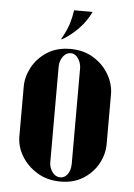

<svg xmlns="http://www.w3.org/2000/svg" viewBox="-49 -687 509 732"><g transform="rotate(5 205.0 -321.5)"><path d="M39 -152Q39 -113 60.5 -77Q82 -41 120.5 -17.5Q159 6 210 6Q261 6 297.5 -17.5Q334 -41 353.5 -77Q373 -113 373 -152V-342Q373 -381 352 -417.5Q331 -454 293 -477.5Q255 -501 204 -501Q152 -501 115 -477Q78 -453 58.5 -416.5Q39 -380 39 -342ZM165 -429Q165 -443 170 -455.5Q175 -468 184.5 -476.5Q194 -485 207 -485Q219 -485 228 -476.5Q237 -468 242 -455.5Q247 -443 247 -429V-65Q247 -51 242.5 -38.5Q238 -26 229 -18Q220 -10 208 -10Q195 -10 185.5 -18Q176 -26 170.5 -38.5Q165 -51 165 -65ZM169 -535Q202 -554 230.5 -583.5Q259 -613 276 -649H205Q201 -621 193 -595.5Q185 -570 165 -535Z"/></g></svg>

Font: Emberly Black
Style: Regular
Weight: 900
Designer: Rajesh Rajput
Foundry: Rajesh Rajput
Version: Version 1.000